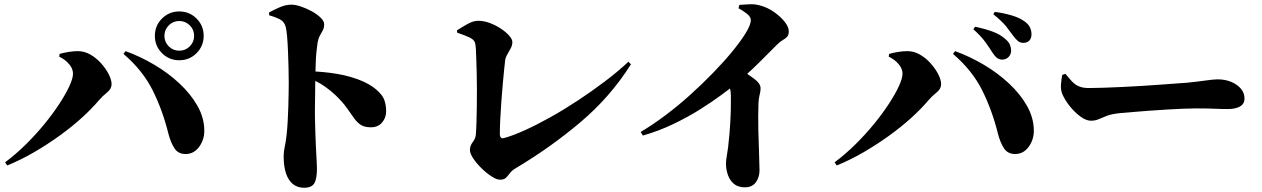

<svg xmlns="http://www.w3.org/2000/svg" viewBox="-20 -828 5950 905"><path d="M710 -659Q710 -707 743.5 -740.5Q777 -774 825 -774Q873 -774 906.5 -740.5Q940 -707 940 -659Q940 -611 906.5 -577.5Q873 -544 825 -544Q777 -544 743.5 -577.5Q710 -611 710 -659ZM755 -659Q755 -630 775.5 -609.5Q796 -589 825 -589Q854 -589 874.5 -609.5Q895 -630 895 -659Q895 -688 874.5 -708.5Q854 -729 825 -729Q796 -729 775.5 -708.5Q755 -688 755 -659ZM259 -561 261 -574Q278 -579 302 -583Q326 -587 347 -587Q378 -587 406.5 -570.5Q435 -554 457.5 -528.5Q480 -503 493 -477Q506 -451 506 -431Q506 -409 484.5 -392Q463 -375 445 -354Q414 -317 367.5 -274.5Q321 -232 263 -190Q205 -148 141.5 -111Q78 -74 14 -48L4 -63Q55 -101 102.5 -148Q150 -195 190 -244Q230 -293 260 -339Q290 -385 307 -422Q324 -459 324 -480Q324 -496 316.5 -510Q309 -524 295 -537Q281 -550 259 -561ZM858 -102Q821 -101 803 -128Q785 -155 774 -197Q747 -307 700 -401.5Q653 -496 562 -574L572 -587Q641 -562 707 -523Q773 -484 826 -434.5Q879 -385 910.5 -329.5Q942 -274 943 -215Q944 -187 933 -161Q922 -135 903 -119Q884 -103 858 -102Z M1248 -769Q1271 -782 1299 -794Q1327 -806 1353 -806Q1373 -806 1399.5 -797Q1426 -788 1451 -774Q1476 -760 1492 -744Q1508 -728 1508 -714Q1508 -697 1501.5 -685Q1495 -673 1488 -660.5Q1481 -648 1477 -628Q1474 -608 1471.5 -582.5Q1469 -557 1468 -525Q1467 -509 1467 -491Q1537 -487 1599 -474Q1673 -457 1719 -430Q1757 -408 1778.5 -380Q1800 -352 1800 -303Q1800 -273 1781 -250.5Q1762 -228 1728 -228Q1698 -228 1680.5 -239.5Q1663 -251 1648.5 -271.5Q1634 -292 1614.5 -319.5Q1595 -347 1563 -378Q1541 -399 1513 -419Q1494 -433 1466 -447Q1465 -401 1465 -359Q1464 -314 1464.5 -274Q1465 -234 1466.5 -200Q1468 -166 1469 -137Q1471 -96 1472.5 -69.5Q1474 -43 1474 -34Q1474 15 1461.5 36Q1449 57 1413 57Q1382 57 1360.5 39.5Q1339 22 1328 -11Q1317 -44 1317 -91Q1317 -113 1322 -135.5Q1327 -158 1331 -193Q1334 -221 1336 -255.5Q1338 -290 1339 -325Q1340 -360 1340.5 -390Q1341 -420 1341 -439Q1341 -471 1340 -509.5Q1339 -548 1337.5 -585.5Q1336 -623 1333.5 -653.5Q1331 -684 1327 -700Q1321 -726 1298 -737.5Q1275 -749 1249 -756Z M2134 -685Q2154 -698 2182 -714Q2210 -730 2234 -730Q2261 -730 2289 -719.5Q2317 -709 2341 -693Q2365 -677 2380 -660Q2395 -643 2395 -630Q2395 -615 2387.5 -600.5Q2380 -586 2371.5 -572Q2363 -558 2361 -543Q2359 -528 2356 -497.5Q2353 -467 2349.5 -428Q2346 -389 2343 -347Q2340 -305 2338 -266Q2336 -227 2336 -197Q2336 -183 2343 -178Q2347 -175 2355 -177Q2396 -188 2452.5 -213.5Q2509 -239 2573.5 -275Q2638 -311 2704 -354.5Q2770 -398 2831.5 -444.5Q2893 -491 2942 -537L2954 -525Q2857 -371 2716 -252Q2575 -133 2414 -37Q2393 -25 2383.5 -12Q2374 1 2365 10Q2356 19 2337 19Q2321 19 2297 3.5Q2273 -12 2249.5 -35Q2226 -58 2210.5 -81.5Q2195 -105 2195 -121Q2195 -141 2208.5 -158.5Q2222 -176 2223 -195Q2225 -220 2226 -254.5Q2227 -289 2227.5 -328Q2228 -367 2228 -407Q2228 -447 2227 -483.5Q2226 -520 2225 -550Q2224 -580 2223 -599Q2222 -620 2217 -631Q2212 -642 2194 -651Q2176 -660 2135 -674Z M3461 -789 3465 -805Q3488 -807 3514.5 -808Q3541 -809 3567 -801Q3599 -792 3629 -771Q3659 -750 3678.5 -725.5Q3698 -701 3698 -680Q3698 -663 3690 -654.5Q3682 -646 3669.5 -639Q3657 -632 3643 -618L3558 -533Q3531 -506 3502 -480Q3518 -468 3533 -458Q3565 -435 3565 -412Q3565 -397 3560.5 -380.5Q3556 -364 3555 -341Q3553 -277 3554.5 -213Q3556 -149 3558 -99.5Q3560 -50 3560 -26Q3560 8 3542.5 31.5Q3525 55 3491 55Q3460 55 3440.5 39.5Q3421 24 3411.5 -2Q3402 -28 3402 -57Q3402 -72 3405.5 -91Q3409 -110 3412 -134Q3416 -168 3418.5 -198.5Q3421 -229 3422.5 -255.5Q3424 -282 3424.5 -304.5Q3425 -327 3425 -346V-377Q3425 -396 3421 -411Q3404 -398 3381 -381Q3338 -349 3280 -312.5Q3222 -276 3153 -243Q3084 -210 3010 -189L3000 -206Q3057 -240 3117 -285Q3177 -330 3234 -381.5Q3291 -433 3341.5 -485Q3392 -537 3431 -584.5Q3470 -632 3493 -669Q3519 -710 3519 -734Q3519 -749 3499 -764.5Q3479 -780 3461 -789Z M4658 -580Q4645 -601 4625 -629Q4605 -657 4568 -690L4576 -702Q4620 -693 4657.5 -679.5Q4695 -666 4720 -643Q4735 -630 4740.5 -616.5Q4746 -603 4746 -589Q4746 -572 4734 -559.5Q4722 -547 4703 -547Q4690 -547 4679.5 -555Q4669 -563 4658 -580ZM4753 -663Q4741 -680 4722.5 -703.5Q4704 -727 4662 -761L4669 -772Q4714 -766 4750 -755Q4786 -744 4808 -728Q4827 -715 4834.5 -699.5Q4842 -684 4842 -666Q4842 -648 4832 -637Q4822 -626 4804 -626Q4788 -626 4777.5 -635Q4767 -644 4753 -663ZM4169 -561 4171 -574Q4188 -579 4212 -583Q4236 -587 4257 -587Q4288 -587 4316.5 -570.5Q4345 -554 4367.5 -528.5Q4390 -503 4403 -477Q4416 -451 4416 -431Q4416 -409 4394.5 -392Q4373 -375 4355 -354Q4324 -317 4277.5 -274.5Q4231 -232 4173 -190Q4115 -148 4051.5 -111Q3988 -74 3924 -48L3914 -63Q3965 -101 4012.5 -148Q4060 -195 4100 -244Q4140 -293 4170 -339Q4200 -385 4217 -422Q4234 -459 4234 -480Q4234 -496 4226.5 -510Q4219 -524 4205 -537Q4191 -550 4169 -561ZM4768 -102Q4731 -101 4713 -128Q4695 -155 4684 -197Q4657 -307 4610 -401.5Q4563 -496 4472 -574L4482 -587Q4551 -562 4617 -523Q4683 -484 4736 -434.5Q4789 -385 4820.5 -329.5Q4852 -274 4853 -215Q4854 -187 4843 -161Q4832 -135 4813 -119Q4794 -103 4768 -102Z M5002 -480Q5019 -459 5033 -444Q5047 -429 5065.5 -421Q5084 -413 5113 -413Q5142 -413 5182.5 -414.5Q5223 -416 5269 -418Q5315 -420 5361.5 -423Q5408 -426 5450 -429Q5492 -432 5524.5 -434.5Q5557 -437 5574 -438Q5624 -443 5662.5 -448.5Q5701 -454 5719 -454Q5755 -454 5783.5 -442Q5812 -430 5829 -410Q5846 -390 5846 -364Q5846 -338 5824.5 -326Q5803 -314 5768 -314Q5737 -314 5704.5 -315.5Q5672 -317 5615 -317Q5590 -317 5554.5 -315.5Q5519 -314 5477.5 -311.5Q5436 -309 5395.5 -306Q5355 -303 5319.5 -300Q5284 -297 5261 -295Q5221 -291 5198.5 -282.5Q5176 -274 5159.5 -266.5Q5143 -259 5122 -259Q5099 -259 5071.5 -279.5Q5044 -300 5020.5 -330Q4997 -360 4986 -388Q4979 -407 4981 -431Q4983 -455 4987 -475Z"/></svg>

Font: Early Summer Mincho Heavy
Style: Regular
Weight: 900
Designer: GuiWonder
Version: Version 1.002